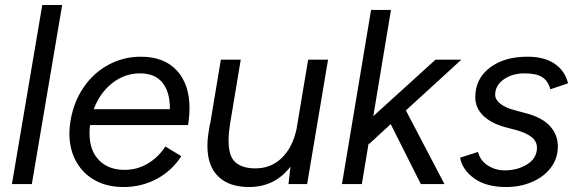

<svg xmlns="http://www.w3.org/2000/svg" viewBox="-20 -740 2322 772"><path d="M150 -720H230L108 0H28Z M259 -204Q259 -227 264 -257Q277 -332 317 -390Q357 -448 417 -480Q477 -512 546 -512Q640 -512 691 -456.5Q742 -401 742 -305Q742 -273 736 -237H342Q340 -225 340 -203Q340 -135 378 -96Q416 -57 481 -57Q532 -57 574.5 -82.5Q617 -108 645 -151L709 -112Q671 -53 610 -20.5Q549 12 477 12Q411 12 362 -15Q313 -42 286 -91Q259 -140 259 -204ZM663 -301Q664 -368 634 -406.5Q604 -445 543 -445Q481 -445 431 -405.5Q381 -366 357 -301Z M1148 -70Q1085 12 981 12Q902 12 858 -30Q814 -72 814 -154Q814 -183 820 -216L824 -242H825L868 -500H948L905 -242Q899 -203 899 -175Q899 -111 927 -87Q955 -63 1007 -63Q1069 -63 1112 -104Q1155 -145 1172 -219L1219 -500H1299L1215 0H1140Z M1472 -700H1552L1481 -273L1731 -500H1835L1612 -296L1767 0H1672L1551 -241L1464 -161L1462 -163L1435 0H1355Z M1830 -106 1902 -129Q1911 -94 1941.5 -74.5Q1972 -55 2010 -55Q2061 -55 2100 -79.5Q2139 -104 2139 -146Q2139 -171 2118.5 -188Q2098 -205 2056 -217L2010 -229Q1953 -245 1922 -276Q1891 -307 1891 -349Q1891 -423 1949 -467.5Q2007 -512 2101 -512Q2169 -512 2210.5 -483.5Q2252 -455 2264 -405L2193 -381Q2183 -416 2159 -430.5Q2135 -445 2089 -445Q2039 -445 2005 -420.5Q1971 -396 1971 -359Q1971 -340 1991 -323.5Q2011 -307 2049 -297L2090 -286Q2158 -269 2190.5 -234Q2223 -199 2223 -151Q2223 -103 2195 -66Q2167 -29 2119.5 -8.5Q2072 12 2015 12Q1935 12 1887 -22.5Q1839 -57 1830 -106Z"/></svg>

Font: Oak Sans
Style: Italic
Weight: 400
Italic angle: -9.49998°
Foundry: Erik Kennedy, Walven
Version: Version 1.000